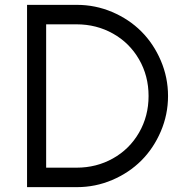

<svg xmlns="http://www.w3.org/2000/svg" viewBox="-20 -770 772 790"><path d="M91.3 0V-750H296.4Q372.6 -750 441.9 -720.5Q511.2 -690.9 561.5 -640.6Q611.8 -590.3 641.6 -520.8Q671.4 -451.2 671.4 -375Q671.4 -298.8 641.6 -229.2Q611.8 -159.7 561.5 -109.4Q511.2 -59.1 441.9 -29.5Q372.6 0 296.4 0ZM169.9 -80.1H294.9Q377 -80.1 444.8 -118.2Q512.7 -156.2 552 -224.1Q591.3 -292 591.3 -375Q591.3 -458 552 -525.9Q512.7 -593.8 444.8 -631.8Q377 -669.9 294.9 -669.9H169.9Z"/></svg>

Font: Now
Style: Regular
Weight: 400
Designer: Alfredo Marco Pradil
Foundry: Alfredo Marco Pradil
Version: Version 1.002;PS 001.002;hotconv 1.0.88;makeotf.lib2.5.64775